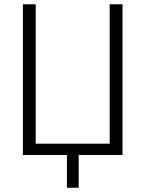

<svg xmlns="http://www.w3.org/2000/svg" viewBox="-20 -725 680 898"><path d="M293 153V0H87V-705H147V-53H493V-705H553V0H348V153Z"/></svg>

Font: Nunito Sans 10pt Condensed Light
Style: Regular
Weight: 300
Width: 3
Designer: Vernon Adams
Foundry: Vernon Adams
Version: Version 3.101;gftools[0.9.27]